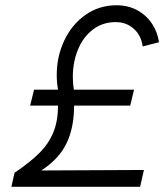

<svg xmlns="http://www.w3.org/2000/svg" viewBox="-20 -720 647 740"><path d="M36.1 -54.2Q96.2 -94.7 131.8 -130.4Q167.5 -166 185.5 -209.7Q203.6 -253.4 203.6 -313H96.2L111.3 -374.5H203.6Q198.7 -401.9 198.7 -431.2Q198.7 -502.4 227.8 -564Q256.8 -625.5 309.3 -662.6Q361.8 -699.7 429.2 -699.7Q474.1 -699.7 509.3 -680.4Q544.4 -661.1 565.9 -628.7Q587.4 -596.2 592.8 -557.1L529.8 -541Q524.4 -583.5 495.6 -609.1Q466.8 -634.8 425.8 -634.8Q375.5 -634.8 337.9 -606Q300.3 -577.1 280.5 -528.8Q260.7 -480.5 260.7 -423.8Q260.7 -396.5 264.6 -374.5H496.6L481.9 -313H265.6Q265.6 -228 236.3 -167.5Q207 -106.9 139.2 -63L534.7 -64.9L520 0H23.9Z"/></svg>

Font: Acari Sans
Style: Italic
Weight: 400
Italic angle: -13°
Designer: Alfredo Marco Pradil and Stefan Peev
Foundry: Hanken Design Co.
Version: Version 1.045;January 11, 2019;FontCreator 11.5.0.2425 64-bi